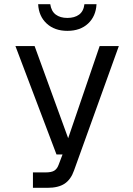

<svg xmlns="http://www.w3.org/2000/svg" viewBox="-20 -751 640 921"><path d="M138 150V76H199Q227 76 240.5 67.5Q254 59 261 40L280 -10H251L54 -530H146L307 -88L458 -530H550L335 67Q320 110 290 130Q260 150 207 150ZM303 -603Q242 -603 204 -638Q166 -673 163 -731H221Q226 -697 247.5 -681Q269 -665 303 -665Q338 -665 359.5 -681Q381 -697 385 -731H443Q440 -673 402.5 -638Q365 -603 303 -603Z"/></svg>

Font: Geist Mono
Style: Regular
Weight: 400
Monospace: yes
Designer: Basement.studio, Andrés Briganti, Mateo Zaragoza
Foundry: Basement.studio, Vercel, Andrés Briganti, Guido Ferreyra, Mateo Zaragoza
Version: Version 1.500; ttfautohint (v1.8.4.7-5d5b)